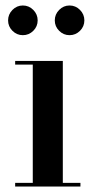

<svg xmlns="http://www.w3.org/2000/svg" viewBox="-20 -683 348 703"><path d="M180.6 -608.3Q180.6 -630.5 196.6 -646.7Q212.5 -662.9 234.7 -662.9Q256.9 -662.9 272.9 -646.7Q288.9 -630.5 288.9 -608.3Q288.9 -586.1 272.9 -570.2Q256.9 -554.2 234.7 -554.2Q212.5 -554.2 196.6 -570.2Q180.6 -586.1 180.6 -608.3ZM9.6 -608.3Q9.6 -630.5 25.6 -646.7Q41.5 -662.9 63.7 -662.9Q85.9 -662.9 101.9 -646.7Q117.9 -630.5 117.9 -608.3Q117.9 -586.1 101.9 -570.2Q85.9 -554.2 63.7 -554.2Q41.5 -554.2 25.6 -570.2Q9.6 -586.1 9.6 -608.3ZM35.5 -13.5H100V-446.5H35.5V-460H210V-13.5H274.5V0H35.5Z"/></svg>

Font: Bodoni* 16 Medium
Style: Regular
Weight: 500
Version: Version 2.2